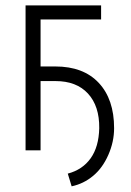

<svg xmlns="http://www.w3.org/2000/svg" viewBox="-20 -548 478 700"><path d="M348.6 -477.1H127.9V-305.7H181.6Q284.2 -305.7 340.1 -245.8Q396 -186 396 -80.6Q396 -31.2 375 16.6Q354 64.5 319.3 93.3Q284.7 122.1 241.2 131.3L227.1 85Q280.8 70.8 310.5 29.1Q340.3 -12.7 341.8 -80.6Q342.8 -161.1 300.8 -206.8Q258.8 -252.4 182.6 -252.4H127.9V0H73.2V-528.3H348.6Z"/></svg>

Font: Roboto Condensed Light
Style: Regular
Weight: 300
Designer: Google
Version: Version 2.134; 2016